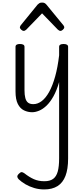

<svg xmlns="http://www.w3.org/2000/svg" viewBox="-20 -858 653 1497"><path d="M231 17Q197 17 167 2.5Q137 -12 119 -47.5Q101 -83 101 -145V-493Q101 -504 109.5 -509.5Q118 -515 135 -515Q153 -515 162 -509.5Q171 -504 171 -493V-155Q171 -118 177.5 -93.5Q184 -69 199 -57.5Q214 -46 240 -46Q274 -46 305.5 -70Q337 -94 363.5 -142Q390 -190 410 -261.5Q430 -333 441 -427V-493Q441 -504 449.5 -509.5Q458 -515 476 -515Q493 -515 502 -509.5Q511 -504 511 -493V379Q511 460 490.5 513.5Q470 567 428.5 593Q387 619 325 619Q284 619 247 608Q210 597 179 579Q148 561 126 540Q116 530 115 519.5Q114 509 128 496Q140 484 148.5 484Q157 484 170 493Q208 523 244 539Q280 555 326 555Q369 555 394 537Q419 519 430 480Q441 441 441 376V-218Q422 -152 396.5 -106.5Q371 -61 342.5 -34Q314 -7 285 5Q256 17 231 17ZM165 -617Q156 -617 145.5 -626.5Q135 -636 135 -645Q135 -648 136.5 -651Q138 -654 141 -660L273 -822Q279 -828 286.5 -833Q294 -838 308 -838Q322 -838 329.5 -833Q337 -828 342 -822L475 -660Q479 -654 480 -651Q481 -648 481 -645Q481 -636 470.5 -626.5Q460 -617 452 -617Q446 -617 441 -620Q436 -623 431 -627L308 -754L185 -627Q180 -623 175 -620Q170 -617 165 -617Z"/></svg>

Font: Playwrite FR Moderne Light
Style: Regular
Weight: 300
Version: Version 1.002